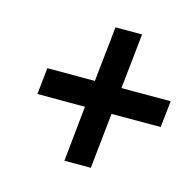

<svg xmlns="http://www.w3.org/2000/svg" viewBox="-70 -688 551 545"><g transform="rotate(15 206.0 -415.5)"><path d="M163.6 -213.9 180.2 -377H40.5L48.8 -455.1H188.5L205.6 -617.2H283.7L266.6 -455.1H411.1L402.8 -377H258.3L241.2 -213.9Z"/></g></svg>

Font: Oswald
Style: Regular
Weight: 400
Designer: Vernon Adams
Foundry: Vernon Adams
Version: 3.0; ttfautohint (v0.94.23-7a4d-dirty) -l 8 -r 50 -G 200 -x 